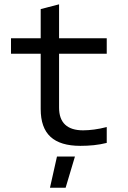

<svg xmlns="http://www.w3.org/2000/svg" viewBox="-20 -667 590 887"><path d="M473.1 -6.8V-80.1C453 -74.9 433.6 -71 415 -68.6C396.5 -66.2 379.4 -64.9 363.8 -64.9C327.3 -64.9 299.7 -73.6 281 -91.1C262.3 -108.5 252.9 -134.8 252.9 -169.9V-418.9H473.1V-490.2H252.9V-647L168 -625V-490.2H30.8V-418.9H168V-163.1C168 -105.5 183.1 -62.7 213.4 -34.9C243.7 -7.1 289.6 6.8 351.1 6.8C372.2 6.8 393.1 5.8 413.6 3.7C434.1 1.5 453.9 -2 473.1 -6.8ZM326.2 56.2H243.2L210.9 200.2H283.2Z"/></svg>

Font: CodeNewRoman Nerd Font Mono
Style: Regular
Weight: 400
Monospace: yes
Designer: Sam Radian
Foundry: Code New Roman
Version: Version 2.00 November 29, 2014;Nerd Fonts 3.2.1